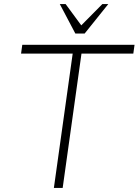

<svg xmlns="http://www.w3.org/2000/svg" viewBox="-20 -919 678 939"><path d="M638 -700 632 -657H378.5L286.5 0H243.5L335.5 -657H83L89 -700ZM348.5 -755 272.5 -899H301L377.5 -795L480.5 -899H509.5L394 -755Z"/></svg>

Font: Urbanist ExtraLight
Style: Italic
Weight: 250
Version: Version 1.303